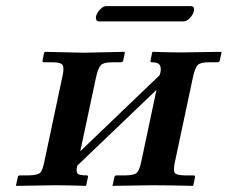

<svg xmlns="http://www.w3.org/2000/svg" viewBox="-20 -605 742 626"><path d="M252.9 -433.1 385.7 -436 387.2 -434.1 381.8 -408.2Q380.4 -402.3 374.5 -401.9H344.2Q317.4 -401.9 308.3 -392.1Q299.3 -382.3 292.5 -350.1L241.7 -111.8L500.5 -359.9Q506.8 -377.9 502.4 -389.9Q498 -401.9 475.6 -401.9Q469.7 -401.9 470.7 -407.2L476.1 -434.1L478.5 -436Q533.2 -434.1 569.3 -434.1L701.7 -436L702.1 -434.1L696.8 -408.2Q695.3 -402.3 689.5 -401.9H659.7Q632.8 -401.9 624 -392.3Q615.2 -382.8 608.4 -350.1L550.3 -77.1Q544.4 -49.3 549.8 -41.5Q555.2 -33.7 581.1 -33.2H610.8Q616.7 -33.2 615.7 -26.9L610.4 -1L608.9 1Q528.3 -1 477.1 -1L346.7 1L347.2 -1L353 -27.8Q354 -32.7 359.9 -33.2H390.1Q417.5 -33.7 426 -41.7Q434.6 -49.8 440.4 -77.1L490.2 -312L231.9 -64.9Q227.5 -45.4 232.7 -39.3Q237.8 -33.2 262.2 -33.2Q268.1 -33.2 266.6 -26.9L261.2 -1L259.8 1Q200.2 -1 161.1 -1L32.7 1L32.2 -1L38.1 -27.8Q39.1 -32.7 43.9 -33.2H75.2Q102.5 -34.2 110.4 -41Q118.2 -47.9 124 -75.2L182.1 -349.1Q189.9 -380.9 184.8 -391.4Q179.7 -401.9 153.3 -401.9H123.5Q117.7 -401.9 118.7 -407.2L124 -434.1L127.4 -436ZM578.6 -535.2H304.7Q289.6 -535.2 293.5 -553.2Q294.9 -559.1 299.8 -566.4Q304.7 -573.7 312 -579.3Q319.3 -585 325.2 -585H601.6Q615.7 -585 611.8 -567.9Q609.4 -557.1 598.9 -546.1Q588.4 -535.2 578.6 -535.2Z"/></svg>

Font: Linux Libertine Slanted
Style: Semibold Slanted
Weight: 600
Designer: Philipp H. Poll
Foundry: Philipp H. Poll
Version: Version 5.1.1